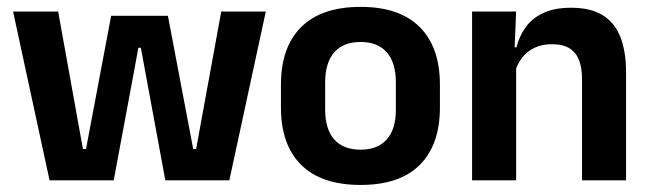

<svg xmlns="http://www.w3.org/2000/svg" viewBox="-20 -524 1890 558"><path d="M124 0 18 -490.5H149L221 -91H230L303 -478H468L541.5 -91H550L623 -490.5H752.5L646.5 0H460.5L400.5 -324.5L389.5 -385H382L371 -324.5L310.5 0Z M1028 13.5Q914 13.5 855.2 -45Q796.5 -103.5 796.5 -211.5V-278Q796.5 -386.5 855.2 -445.2Q914 -504 1028 -504Q1141.5 -504 1200 -445.2Q1258.5 -386.5 1258.5 -278V-211.5Q1258.5 -103.5 1200.2 -45Q1142 13.5 1028 13.5ZM1028 -89Q1078 -89 1104.2 -119Q1130.5 -149 1130.5 -205V-284.5Q1130.5 -341.5 1104.2 -371.8Q1078 -402 1028 -402Q977.5 -402 951.2 -371.8Q925 -341.5 925 -284.5V-205Q925 -149 951.2 -119Q977.5 -89 1028 -89Z M1671.5 0V-294.5Q1671.5 -325.5 1663.2 -348Q1655 -370.5 1636 -383Q1617 -395.5 1584 -395.5Q1555 -395.5 1533.2 -385Q1511.5 -374.5 1497.8 -356.8Q1484 -339 1477 -316.5L1457 -386.5H1481Q1489 -419 1507.8 -445Q1526.5 -471 1558.8 -486.2Q1591 -501.5 1639.5 -501.5Q1696 -501.5 1731 -480.2Q1766 -459 1782.8 -417Q1799.5 -375 1799.5 -313V0ZM1352 0V-490.5H1480L1475 -371L1480 -360.5V0Z"/></svg>

Font: Anek Tamil SemiBold
Style: Regular
Weight: 600
Version: Version 1.003